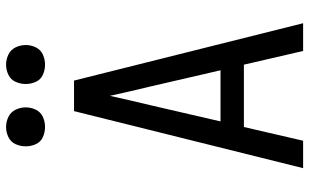

<svg xmlns="http://www.w3.org/2000/svg" viewBox="-208 -784 993 616"><g transform="rotate(-90 288.0 -476.5)"><path d="M56 0H144L188 -190H388L432 0H521L337 -735H239ZM206 -265 258 -490Q266 -523 273.5 -555.5Q281 -588 288 -620Q295 -588 302.5 -555.5Q310 -523 318 -490L370 -265ZM388 -828Q405 -828 420.5 -835Q436 -842 443.5 -857.5Q451 -873 451 -890Q451 -907 443.5 -922.5Q436 -938 420.5 -945.5Q405 -953 388 -953Q371 -953 355.5 -945.5Q340 -938 333 -922.5Q326 -907 326 -890Q326 -873 333 -857.5Q340 -842 355.5 -835Q371 -828 388 -828ZM188 -828Q205 -828 220.5 -835Q236 -842 243.5 -857.5Q251 -873 251 -890Q251 -907 243.5 -922.5Q236 -938 220.5 -945.5Q205 -953 188 -953Q171 -953 155.5 -945.5Q140 -938 133 -922.5Q126 -907 126 -890Q126 -873 133 -857.5Q140 -842 155.5 -835Q171 -828 188 -828Z"/></g></svg>

Font: Iosevka Sparkle
Style: Regular
Weight: 400
Designer: Belleve Invis
Foundry: Belleve Invis
Version: Version 4.5.0; ttfautohint (v1.8.3)